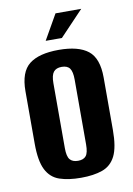

<svg xmlns="http://www.w3.org/2000/svg" viewBox="-77 -698 526 757"><g transform="rotate(-10 185.5 -320.0)"><path d="M186 8Q136 8 100.5 -4Q65 -16 47 -51.5Q29 -87 29 -156V-366Q29 -443 68 -473.5Q107 -504 186 -504Q265 -504 303.5 -473.5Q342 -443 342 -366V-156Q342 -87 324.5 -52Q307 -17 272 -4.5Q237 8 186 8ZM186 -60Q208 -60 218 -72.5Q228 -85 228 -118V-378Q228 -409 218.5 -422.5Q209 -436 186 -436Q164 -436 153.5 -423Q143 -410 143 -378V-118Q143 -85 153.5 -72.5Q164 -60 186 -60ZM142 -548 199 -648H302L207 -548Z"/></g></svg>

Font: Alumni Sans
Style: Bold
Weight: 700
Designer: Robert E. Leuschke
Foundry: Robert E. Leuschke
Version: Version 1.018